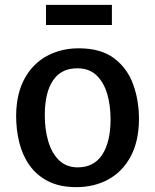

<svg xmlns="http://www.w3.org/2000/svg" viewBox="-20 -763 639 791"><path d="M294.5 8Q226.5 8 179 -16Q131.5 -40 102 -81.5Q72.5 -123 59.2 -176.8Q46 -230.5 46.5 -290Q48 -379.5 82 -440.5Q116 -501.5 174 -532.8Q232 -564 304.5 -564Q395.5 -564 450.2 -522.8Q505 -481.5 529.2 -413.8Q553.5 -346 552.5 -267Q551 -177.5 517.2 -116.2Q483.5 -55 425.8 -23.5Q368 8 294.5 8ZM297.5 -73.5Q366 -72.5 400.8 -125.2Q435.5 -178 435.5 -271.5Q435.5 -329.5 421.5 -376.8Q407.5 -424 377.8 -452.5Q348 -481 301.5 -481.5Q233.5 -483 199 -432.5Q164.5 -382 164.5 -288.5Q164.5 -230.5 178.5 -182Q192.5 -133.5 222 -104Q251.5 -74.5 297.5 -73.5ZM169.5 -660V-743H441V-660Z"/></svg>

Font: Koeln Type Sans
Style: Regular
Weight: 400
Designer: Eben Sorkin
Foundry: Eben Sorkin
Version: Version 2.001